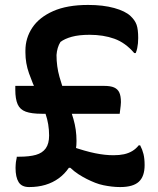

<svg xmlns="http://www.w3.org/2000/svg" viewBox="-20 -740 640 778"><path d="M42 -392H402Q428 -392 442.5 -385.5Q457 -379 463.5 -365Q470 -351 470 -326Q470 -320 469 -311.5Q468 -303 467 -295Q466 -287 465 -279H149Q108 -279 84.5 -287.5Q61 -296 51.5 -317.5Q42 -339 42 -376Q42 -379 42 -382Q42 -385 42 -387.5Q42 -390 42 -392ZM343 -599Q300 -599 271 -591Q242 -583 225 -570Q218 -559 214 -545.5Q210 -532 209 -517Q209 -471 221 -428.5Q233 -386 249 -343.5Q265 -301 277.5 -258Q290 -215 290 -169Q290 -161 289.5 -152.5Q289 -144 287.5 -135.5Q286 -127 284 -117L275 -164L295 -114L265 -148Q297 -137 321.5 -130Q346 -123 366 -119Q386 -115 404 -113Q422 -111 440 -111Q464 -111 482.5 -115Q501 -119 516 -128Q531 -137 542 -151H548Q557 -134 561.5 -115.5Q566 -97 566 -71Q566 -25 542.5 -3.5Q519 18 467 18Q450 18 433 16Q416 14 399 10.5Q382 7 365.5 0.5Q349 -6 332 -14.5Q315 -23 298 -34Q281 -45 265 -60H259Q242 -35 218 -17.5Q194 0 164 9Q134 18 98 18Q68 18 55.5 -2Q43 -22 43 -60Q43 -66 43.5 -72Q44 -78 44.5 -83.5Q45 -89 46.5 -94.5Q48 -100 48 -105H57Q99 -105 125.5 -112.5Q152 -120 165.5 -139Q179 -158 179 -191Q179 -237 164.5 -279Q150 -321 131 -361.5Q112 -402 97.5 -443Q83 -484 83 -527V-535Q83 -586 111 -628Q139 -670 195.5 -695Q252 -720 337 -720Q398 -720 443 -707.5Q488 -695 509 -675Q527 -658 533.5 -639.5Q540 -621 540 -586Q540 -575 539 -564.5Q538 -554 536 -544.5Q534 -535 530 -525H524Q488 -567 443.5 -583Q399 -599 343 -599Z"/></svg>

Font: Recursive Casual SemiBold
Style: Regular
Weight: 600
Version: Version 1.047